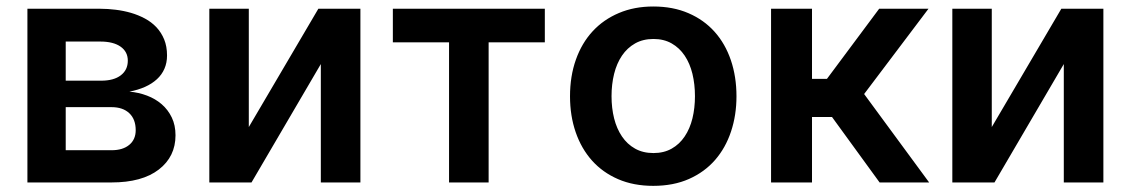

<svg xmlns="http://www.w3.org/2000/svg" viewBox="-20 -573 3551 603"><path d="M295.1 -545.5Q318.5 -545.5 343.2 -542.4Q367.9 -539.4 391.2 -532.7Q414.4 -525.9 435 -514.9Q455.6 -503.9 471.1 -487.6Q486.5 -471.2 495.6 -449.2Q504.6 -427.2 504.6 -398.8Q504.6 -375.7 496.4 -357.1Q488.3 -338.4 472.8 -324.2Q457.4 -310 435.5 -300.2Q413.7 -290.5 386.4 -285.2Q415.5 -282.7 441.8 -272.7Q468 -262.8 487.9 -245.6Q507.8 -228.3 519.5 -204Q531.2 -179.7 531.2 -148.1Q531.2 -81 478.7 -40.5Q426.1 0 330.3 0H66.1V-545.5ZM330.3 -101.2Q365.8 -101.2 386 -118.1Q406.2 -134.9 406.2 -164.1Q406.2 -198.5 386 -217.5Q365.8 -236.5 330.3 -236.5H186.4V-101.2ZM297.6 -319.6Q337.4 -319.6 359.4 -336.5Q381.4 -353.3 381.4 -382.5Q381.4 -410.5 358.7 -426.5Q335.9 -442.5 295.1 -442.5H186.4V-319.6Z M761.4 -545.5V-174L979.8 -545.5H1111.9V0H987.6V-371.8L769.9 0H637.4V-545.5Z M1691.1 -545.5V-440H1514.6V0H1390.3V-440H1213.8V-545.5Z M2031.6 -552.6Q2093.8 -552.6 2142.2 -531.6Q2190.7 -510.7 2224.3 -473.2Q2257.8 -435.7 2275.4 -383.9Q2293 -332 2293 -270.6Q2293 -211.3 2275.9 -160Q2258.9 -108.7 2225.9 -70.7Q2192.8 -32.7 2144 -11Q2095.2 10.7 2031.6 10.7Q1969.8 10.7 1921.3 -10.3Q1872.9 -31.2 1839.3 -68.7Q1805.8 -106.2 1788 -157.8Q1770.2 -209.5 1770.2 -270.6Q1770.2 -333.8 1788.7 -385.8Q1807.2 -437.9 1841.3 -474.8Q1875.4 -511.7 1923.7 -532.1Q1971.9 -552.6 2031.6 -552.6ZM1900.6 -271Q1900.6 -233.7 1908.7 -201.2Q1916.9 -168.7 1933.4 -144.4Q1949.9 -120 1974.6 -106.2Q1999.3 -92.3 2032.3 -92.3Q2065 -92.3 2089.5 -106.2Q2114 -120 2130.3 -144.4Q2146.7 -168.7 2154.7 -201.2Q2162.6 -233.7 2162.6 -271Q2162.6 -308.2 2154.7 -341.1Q2146.7 -373.9 2130.3 -398.3Q2114 -422.6 2089.5 -436.6Q2065 -450.6 2032.3 -450.6Q1999.3 -450.6 1974.6 -436.6Q1949.9 -422.6 1933.4 -398.3Q1916.9 -373.9 1908.7 -341.1Q1900.6 -308.2 1900.6 -271Z M2530.2 -545.5V-325.3H2577.1L2741.1 -545.5H2896L2693.9 -277.7L2898.1 0H2742.5L2593 -205.6H2530.2V0H2401.6V-545.5Z M3094.8 -545.5V-174L3313.2 -545.5H3445.3V0H3321V-371.8L3103.3 0H2970.9V-545.5Z"/></svg>

Font: Inter P Semi Bold
Style: Regular
Weight: 600
Designer: Rasmus Andersson
Foundry: rsms
Version: Version 3.018;git-588b23468